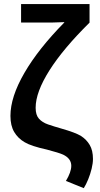

<svg xmlns="http://www.w3.org/2000/svg" viewBox="-20 -745 500 960"><path d="M158.2 -206.1Q158.2 -169.9 174.8 -151.4Q191.4 -132.8 220.5 -122.8Q249.5 -112.8 287.1 -102.1Q357.9 -82 385.3 -64.9Q412.6 -47.4 428.7 -20Q444.8 7.3 444.8 49.8Q444.8 71.3 438.2 98.4Q431.6 125.5 421.1 151.4Q410.6 177.2 398.9 195.8L309.6 159.7Q336.4 115.2 336.4 84Q336.4 47.9 295.9 28.3Q285.2 23.4 264.9 17.1Q244.6 10.7 214.4 2.9Q136.2 -14.2 103.5 -33.7Q69.8 -53.2 51 -85Q32.2 -116.7 32.2 -165.5Q32.2 -260.3 102.1 -380.6Q171.9 -501 301.3 -632.3V-634.3L239.3 -632.3H85.4V-724.6H427.7V-631.8Q296.9 -502.9 227.5 -393.6Q158.2 -284.2 158.2 -206.1Z"/></svg>

Font: Arimo
Style: Bold
Weight: 700
Designer: Steve Matteson
Foundry: Monotype Imaging Inc.
Version: Version 1.33